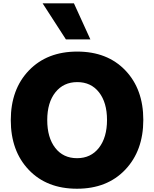

<svg xmlns="http://www.w3.org/2000/svg" viewBox="-20 -1110 941 1173"><path d="M155.8 -72.3Q45.9 -187.5 45.9 -376Q45.9 -564.5 156.7 -679.7Q267.6 -794.9 451.7 -794.9Q635.7 -794.9 745.6 -680.2Q855.5 -565.4 855.5 -377.4Q855.5 -189.5 745.1 -73.2Q634.8 43 450.2 43Q265.6 43 155.8 -72.3ZM240.2 -1089.8H431.6L532.2 -869.1H382.8ZM318.4 -545.9Q268.6 -483.4 268.6 -376.5Q268.6 -269.5 317.4 -206.5Q366.2 -143.6 450.7 -143.6Q535.2 -143.6 584.5 -207Q633.8 -270.5 633.8 -377Q633.8 -483.4 585 -545.9Q536.1 -608.4 452.1 -608.4Q368.2 -608.4 318.4 -545.9Z"/></svg>

Font: GenEi M Gothic v2 Black
Style: Regular
Weight: 900
Version: Version 2.0